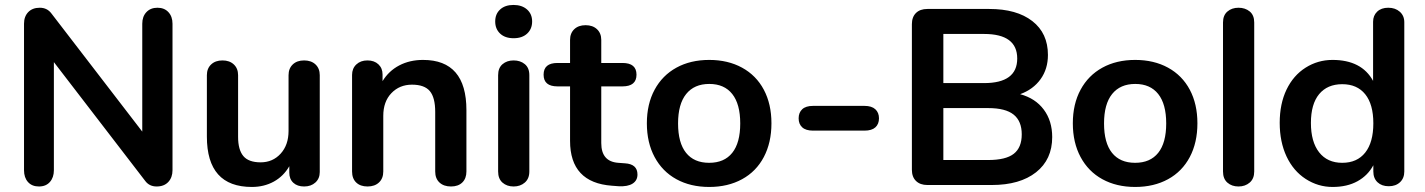

<svg xmlns="http://www.w3.org/2000/svg" viewBox="-20 -741 5708 769"><path d="M670.9 -646V-59.1Q670.9 -30.3 654.1 -12.2Q637.2 5.9 607.4 5.9Q577.6 5.9 561 -17.1L195.8 -492.2V-59.1Q195.8 -30.3 179.9 -12.2Q164.1 5.9 136 5.9Q107.9 5.9 92 -12Q76.2 -29.8 76.2 -59.1V-646Q76.2 -674.8 93 -692.4Q109.9 -710 139.4 -710Q168.9 -710 186 -687L549.8 -213.9V-646Q549.8 -674.8 566.4 -692.4Q583 -710 610.6 -710Q638.2 -710 654.5 -692.4Q670.9 -674.8 670.9 -646Z M1260.7 -439.9V-51.8Q1260.7 -25.9 1243.2 -10Q1225.6 5.9 1198.2 5.9Q1170.9 5.9 1154.8 -9Q1138.7 -23.9 1138.7 -49.8V-75.2Q1115.7 -35.2 1076.7 -13.7Q1037.6 7.8 988.8 7.8Q808.6 7.8 808.6 -193.8V-439.9Q808.6 -466.8 825.7 -482.9Q842.8 -499 871.1 -499Q899.4 -499 916.5 -482.9Q933.6 -466.8 933.6 -439.9V-192.9Q933.6 -141.1 954.6 -116Q975.6 -90.8 1023.9 -90.8Q1072.3 -90.8 1104 -125.5Q1135.7 -160.2 1135.7 -216.8V-439.9Q1135.7 -466.8 1152.6 -482.9Q1169.4 -499 1198 -499Q1226.6 -499 1243.7 -482.9Q1260.7 -466.8 1260.7 -439.9Z M1674.3 -501Q1848.1 -501 1848.1 -299.8V-54.2Q1848.1 -26.4 1831.8 -10.3Q1815.4 5.9 1786.4 5.9Q1757.3 5.9 1740.2 -10Q1723.1 -25.9 1723.1 -54.2V-293Q1723.1 -350.1 1701.7 -376Q1680.2 -401.9 1630.1 -401.9Q1580.1 -401.9 1547.6 -367.9Q1515.1 -334 1515.1 -276.9V-54.2Q1515.1 -26.4 1498 -10.3Q1481 5.9 1452.1 5.9Q1423.3 5.9 1406.7 -10Q1390.1 -25.9 1390.1 -54.2V-440.9Q1390.1 -466.8 1407.2 -482.9Q1424.3 -499 1451.7 -499Q1479 -499 1495.6 -483.4Q1512.2 -467.8 1512.2 -442.9V-416Q1537.1 -457 1579.1 -479Q1621.1 -501 1674.3 -501Z M1975.1 -54.2V-439.9Q1975.1 -468.8 1992.7 -483.9Q2010.3 -499 2037.1 -499Q2064 -499 2082 -484.1Q2100.1 -469.2 2100.1 -439.9V-54.2Q2100.1 -25.4 2082 -9.8Q2064 5.9 2037.1 5.9Q2010.3 5.9 1992.7 -9.5Q1975.1 -24.9 1975.1 -54.2ZM1983.2 -606.4Q1963.4 -625 1963.4 -655Q1963.4 -685.1 1983.2 -703.1Q2002.9 -721.2 2036.6 -721.2Q2070.3 -721.2 2090.8 -703.1Q2111.3 -685.1 2111.3 -655Q2111.3 -625 2091.3 -606.4Q2071.3 -587.9 2037.1 -587.9Q2002.9 -587.9 1983.2 -606.4Z M2473.1 -395H2388.2V-168Q2388.2 -93.8 2456.1 -88.9L2482.9 -86.9Q2533.2 -84 2533.2 -42Q2533.2 -18.1 2513.7 -5.6Q2494.1 6.8 2458 4.9L2431.2 2.9Q2263.2 -9.3 2263.2 -176.8V-395H2212.9Q2157.2 -395 2157.2 -441.9Q2157.2 -488.8 2212.9 -488.8H2263.2V-581.1Q2263.2 -607.9 2280 -624Q2296.9 -640.1 2325.4 -640.1Q2354 -640.1 2371.1 -624Q2388.2 -607.9 2388.2 -581.1V-488.8H2473.1Q2529.3 -488.8 2529.3 -441.9Q2529.3 -395 2473.1 -395Z M2912.8 -128.9Q2944.8 -168.9 2944.8 -246.6Q2944.8 -324.2 2912.8 -364.5Q2880.9 -404.8 2820.8 -404.8Q2760.7 -404.8 2728.3 -364.5Q2695.8 -324.2 2695.8 -246.6Q2695.8 -168.9 2727.8 -128.9Q2759.8 -88.9 2820.3 -88.9Q2880.9 -88.9 2912.8 -128.9ZM2601.8 -112.1Q2570.8 -169.9 2570.8 -247.1Q2570.8 -324.2 2601.8 -381.6Q2632.8 -439 2689.2 -470Q2745.6 -501 2820.6 -501Q2895.5 -501 2952.1 -470Q3008.8 -439 3039.3 -381.6Q3069.8 -324.2 3069.8 -247.1Q3069.8 -169.9 3039.3 -112.1Q3008.8 -54.2 2952.1 -23.2Q2895.5 7.8 2820.6 7.8Q2745.6 7.8 2689.2 -23.2Q2632.8 -54.2 2601.8 -112.1Z M3236.3 -316.9H3442.4Q3471.2 -316.9 3485.8 -303.5Q3500.5 -290 3500.5 -267.1Q3500.5 -244.1 3486.1 -231Q3471.7 -217.8 3442.4 -217.8H3236.3Q3207.5 -217.8 3193.1 -231Q3178.7 -244.1 3178.7 -267.1Q3178.7 -290 3193.1 -303.5Q3207.5 -316.9 3236.3 -316.9Z M3938 -308.1H3758.3V-100.1H3938Q4008.3 -100.1 4040.3 -125Q4072.3 -149.9 4072.3 -202.9Q4072.3 -255.9 4039.8 -282Q4007.3 -308.1 3938 -308.1ZM3921.4 -408.2Q4054.2 -408.2 4054.2 -506.6Q4054.2 -605 3921.4 -605H3758.3V-408.2ZM4194.3 -191.9Q4194.3 -102.1 4129.6 -51Q4064.9 0 3952.1 0H3694.3Q3665.5 0 3648.9 -16.1Q3632.3 -32.2 3632.3 -61V-644Q3632.3 -672.9 3648.7 -689Q3665 -705.1 3694.3 -705.1H3942.4Q4052.2 -705.1 4114.7 -656.5Q4177.2 -607.9 4177.2 -521Q4177.2 -464.8 4147.7 -423.8Q4118.2 -382.8 4065.9 -363.8Q4127 -347.2 4160.6 -302Q4194.3 -256.8 4194.3 -191.9Z M4618.9 -128.9Q4650.9 -168.9 4650.9 -246.6Q4650.9 -324.2 4618.9 -364.5Q4586.9 -404.8 4526.9 -404.8Q4466.8 -404.8 4434.3 -364.5Q4401.9 -324.2 4401.9 -246.6Q4401.9 -168.9 4433.8 -128.9Q4465.8 -88.9 4526.4 -88.9Q4586.9 -88.9 4618.9 -128.9ZM4307.9 -112.1Q4276.9 -169.9 4276.9 -247.1Q4276.9 -324.2 4307.9 -381.6Q4338.9 -439 4395.3 -470Q4451.7 -501 4526.6 -501Q4601.6 -501 4658.2 -470Q4714.8 -439 4745.4 -381.6Q4775.9 -324.2 4775.9 -247.1Q4775.9 -169.9 4745.4 -112.1Q4714.8 -54.2 4658.2 -23.2Q4601.6 7.8 4526.6 7.8Q4451.7 7.8 4395.3 -23.2Q4338.9 -54.2 4307.9 -112.1Z M4878.4 -54.2V-650.9Q4878.4 -679.7 4896 -694.8Q4913.6 -710 4940.4 -710Q4967.3 -710 4985.4 -695.1Q5003.4 -680.2 5003.4 -650.9V-54.2Q5003.4 -25.4 4985.4 -9.8Q4967.3 5.9 4940.4 5.9Q4913.6 5.9 4896 -9.5Q4878.4 -24.9 4878.4 -54.2Z M5448 -129.9Q5480.5 -170.9 5480.5 -247.1Q5480.5 -323.2 5448 -363.5Q5415.5 -403.8 5356 -403.8Q5296.4 -403.8 5263.4 -364Q5230.5 -324.2 5230.5 -248.5Q5230.5 -172.9 5263.4 -130.9Q5296.4 -88.9 5356 -88.9Q5415.5 -88.9 5448 -129.9ZM5604.5 -651.9V-54.2Q5604.5 -27.3 5587.4 -11.2Q5570.3 4.9 5542.2 4.9Q5514.2 4.9 5497.3 -11Q5480.5 -26.9 5480.5 -54.2V-79.1Q5458.5 -38.1 5417 -15.1Q5375.5 7.8 5317.4 7.8Q5259.3 7.8 5209.7 -24.2Q5160.2 -56.2 5132.8 -114.5Q5105.5 -172.9 5105.5 -249Q5105.5 -325.2 5132.8 -382.1Q5160.2 -439 5209.2 -470Q5258.3 -501 5316.9 -501Q5433.6 -501 5479.5 -417V-653.8Q5479.5 -678.7 5495.8 -694.3Q5512.2 -710 5540.3 -710Q5568.4 -710 5586.4 -694.1Q5604.5 -678.2 5604.5 -651.9Z"/></svg>

Font: Nunito-Bold
Style: Bold
Weight: 700
Designer: Vernon Adams
Foundry: newtypography
Version: Version 3.000